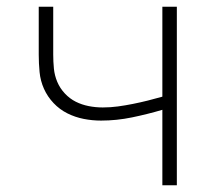

<svg xmlns="http://www.w3.org/2000/svg" viewBox="-20 -550 640 570"><path d="M462 0V-224Q418 -211 372 -201.5Q326 -192 280 -192Q254 -192 228.5 -197Q203 -202 180 -213.5Q157 -225 139 -244Q121 -263 110.5 -286.5Q100 -310 97.5 -336Q95 -362 95 -388V-530H138V-388Q138 -367 140 -346.5Q142 -326 150 -307Q158 -288 172.5 -272.5Q187 -257 205 -248Q223 -239 243.5 -235Q264 -231 285 -231Q308 -231 330 -234Q352 -237 374.5 -241.5Q397 -246 419 -251.5Q441 -257 462 -263V-530H505V0Z"/></svg>

Font: Iosevka Curly XLtEx
Style: Regular
Weight: 200
Width: 7
Monospace: yes
Designer: Belleve Invis
Foundry: Belleve Invis
Version: Version 11.1.0; ttfautohint (v1.8.3)